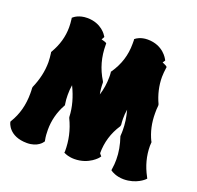

<svg xmlns="http://www.w3.org/2000/svg" viewBox="-129 -833 997 971"><g transform="rotate(20 369.5 -348.0)"><path d="M481 -72C479 -74 477 -76 476 -79C476 -137 492 -191 525 -241L527 -249C526 -260 525 -270 525 -281C525 -298 526 -315 529 -332C539 -296 544 -261 544 -227C544 -218 544 -208 543 -199V-194C557 -153 564 -114 564 -76C564 -59 563 -42 560 -25L559 -17L565 -13C566 -12 592 5 632 5C700 5 739 -34 738 -33L744 -39L740 -47C714 -95 700 -146 700 -200C700 -206 701 -211 701 -217V-221L699 -223C678 -266 668 -312 668 -363C668 -377 668 -391 670 -405L669 -412C649 -455 638 -501 638 -548C638 -564 640 -580 642 -596L643 -603L637 -608C636 -608 629 -613 616 -618L621 -625L625 -631L622 -637C621 -638 591 -701 506 -701C468 -701 446 -684 445 -683L440 -679L441 -673V-654C441 -593 424 -539 389 -488L386 -484L387 -480C388 -471 388 -463 388 -455C388 -422 383 -389 373 -357C369 -377 367 -397 367 -419L365 -425C331 -480 315 -538 315 -604V-611L309 -615C308 -615 299 -619 286 -622L292 -632L295 -638L291 -644C290 -646 259 -699 182 -699C137 -699 113 -678 112 -677L107 -673L108 -666C110 -651 111 -637 111 -623C111 -572 97 -524 70 -478L68 -474L69 -470C71 -454 73 -437 73 -421C73 -373 62 -325 41 -277L40 -271C41 -261 41 -251 41 -241C41 -180 27 -126 -3 -77L-5 -73L-4 -69C-4 -69 11 0 110 0C167 0 189 -33 190 -35L193 -39L192 -44C188 -63 187 -82 187 -100C187 -149 199 -197 224 -242L226 -246L225 -250C222 -267 221 -283 221 -300C221 -318 222 -335 225 -353C251 -300 265 -249 267 -198L268 -193C295 -137 306 -84 306 -27L305 -19L312 -16C314 -15 333 -6 363 -6C442 -6 483 -59 481 -57L487 -65Z"/></g></svg>

Font: Hanalei Fill
Style: Regular
Weight: 400
Designer: Astigmatic (AOETI)
Foundry: Astigmatic (AOETI)
Version: Version 1.000